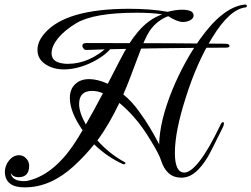

<svg xmlns="http://www.w3.org/2000/svg" viewBox="-20 -752 1087 830"><path d="M353 -536Q346 -536 342 -541Q336 -548 336 -554Q336 -566 353 -566Q568 -566 718 -565Q868 -564 953 -563Q972 -563 972 -553Q972 -546 956 -546Q874 -546 643 -543Q517 -541 444.5 -539Q372 -537 353 -536ZM86 58Q3 58 1 -8Q1 -36 19 -58Q37 -81 63 -81Q82 -81 95 -65Q106 -53 106 -35Q106 14 60 14Q36 14 26 -5Q31 31 84 31Q96 31 106 28Q223 -2 317 -156L337 -189Q282 -268 282 -328Q282 -367 305 -388Q327 -410 366 -410Q401 -410 446 -390L497 -489Q538 -570 576 -614Q622 -669 681 -690Q656 -694 628.5 -695.5Q601 -697 570 -697Q387 -697 310 -652Q285 -637 265 -620.5Q245 -604 231 -587Q203 -552 203 -522Q203 -487 244 -479Q258 -476 272 -476Q369 -476 452 -556Q456 -560 461 -558Q465 -557 465 -552Q465 -549 464 -548Q448 -528 425 -511Q402 -494 372 -480Q312 -452 256 -452Q212 -452 180 -472Q142 -495 142 -536Q142 -573 173 -608Q264 -714 538 -714Q582 -714 623.5 -711Q665 -708 705 -701Q740 -710 766 -710Q817 -710 817 -685Q817 -673 803 -665Q789 -657 770 -657Q759 -657 743.5 -663Q728 -669 707 -682Q659 -664 628 -620Q617 -604 604 -575Q591 -546 576 -505Q557 -454 541.5 -413.5Q526 -373 513 -344Q551 -313 582 -269Q607 -235 628 -200Q649 -165 668 -128Q670 -229 726 -366Q751 -426 780.5 -480Q810 -534 844 -582Q942 -720 1035 -732H1040Q1047 -732 1047 -727Q1047 -720 1041 -720Q973 -712 899 -592Q866 -539 837 -474Q808 -409 784 -333Q736 -185 736 -91Q736 -6 777 -6Q804 -6 843 -56Q881 -104 933 -212Q937 -222 943 -224H944Q948 -224 948 -217Q948 -211 943 -201Q888 -89 876 -70Q827 9 777 15Q773 16 770 16Q767 16 763 16Q700 16 676 -59Q672 -72 662 -91.5Q652 -111 635 -139Q616 -171 596.5 -198.5Q577 -226 557 -248Q542 -265 527 -279.5Q512 -294 496 -307Q474 -261 450.5 -220.5Q427 -180 401 -145Q453 -87 519 -51Q524 -49 521 -44Q518 -41 513 -42Q445 -72 387 -128Q348 -79 299 -34Q250 11 197 34.5Q144 58 86 58ZM351 -214Q368 -243 386.5 -277Q405 -311 425 -349Q401 -359 378 -359Q322 -359 322 -302Q322 -266 351 -214Z"/></svg>

Font: Carattere
Style: Regular
Weight: 400
Designer: Robert E. Leuschke
Foundry: Robert E. Leuschke
Version: Version 1.010; ttfautohint (v1.8.3)